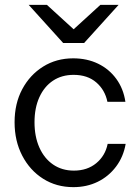

<svg xmlns="http://www.w3.org/2000/svg" viewBox="-20 -760 573 790"><path d="M282 10Q212 10 157.5 -24.5Q103 -59 71.5 -119.5Q40 -180 40 -257Q40 -334 71.5 -393Q103 -452 157.5 -486Q212 -520 281 -520Q338 -520 383.5 -498Q429 -476 458.5 -435.5Q488 -395 496 -341H422Q412 -390 376 -421Q340 -452 283 -452Q234 -452 198 -428Q162 -404 142 -360Q122 -316 122 -257Q122 -198 142 -153Q162 -108 198.5 -83Q235 -58 284 -58Q339 -58 376 -88.5Q413 -119 423 -168H497Q488 -115 457.5 -74.5Q427 -34 382 -12Q337 10 282 10ZM240 -583 98 -740H173L323 -603H243L393 -740H468L326 -583Z"/></svg>

Font: Instrument Sans
Style: Regular
Weight: 400
Designer: Rodrigo Fuenzalida
Foundry: fragTYPE
Version: Version 1.000;gftools[0.9.28]